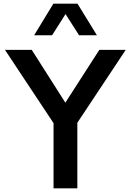

<svg xmlns="http://www.w3.org/2000/svg" viewBox="-20 -1020 708 1040"><path d="M262.2 -829.1H165L269 -1000H399.9L504.9 -829.1H408.2L335 -943.8ZM398.9 -355V0H270V-353L6.8 -750H151.9L334 -463.9L518.1 -750H661.1Z"/></svg>

Font: Oakes Grotesk
Style: SemiBold
Weight: 600
Designer: Samuel Oakes
Foundry: Samuel Oakes
Version: Version 1.0 | wf-rip DC20170320